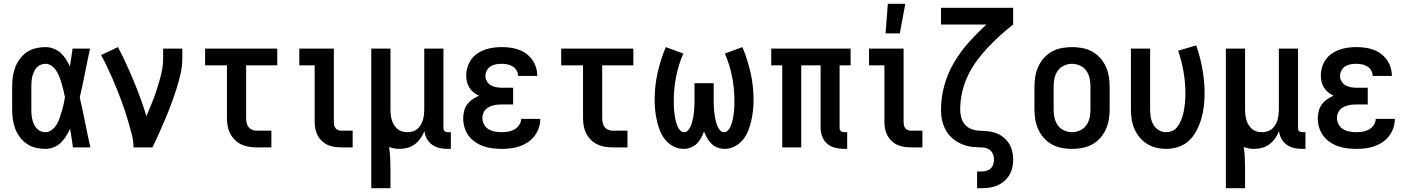

<svg xmlns="http://www.w3.org/2000/svg" viewBox="-20 -776 7415 1011"><path d="M220 8Q194 8 168.5 2Q143 -4 121.5 -18.5Q100 -33 84.5 -54Q69 -75 60 -99Q51 -123 47.5 -148.5Q44 -174 44 -200V-320Q44 -346 47.5 -371.5Q51 -397 60 -421Q69 -445 84.5 -466Q100 -487 121.5 -501.5Q143 -516 168.5 -522Q194 -528 220 -528Q241 -528 262 -520Q283 -512 299 -497.5Q315 -483 327 -464.5Q339 -446 348 -426Q352 -450 355.5 -473.5Q359 -497 362 -520H454Q440 -456 427.5 -391.5Q415 -327 400 -263Q415 -198 428 -132Q441 -66 456 0H364Q361 -25 357 -49.5Q353 -74 349 -98Q340 -78 328 -59Q316 -40 300 -24.5Q284 -9 263 -0.5Q242 8 220 8ZM220 -80Q238 -80 253.5 -92.5Q269 -105 278.5 -121Q288 -137 294 -154.5Q300 -172 305.5 -190.5Q311 -209 315 -227Q319 -245 322 -264Q319 -281 314.5 -299Q310 -317 305 -334.5Q300 -352 293.5 -369Q287 -386 277.5 -401.5Q268 -417 253 -428.5Q238 -440 220 -440Q206 -440 194 -435Q182 -430 173 -420Q164 -410 158.5 -397.5Q153 -385 150 -372.5Q147 -360 146 -346.5Q145 -333 145 -320V-200Q145 -187 146 -173.5Q147 -160 150 -147.5Q153 -135 158.5 -122.5Q164 -110 173 -100Q182 -90 194 -85Q206 -80 220 -80Z M683 0Q683 -32 675 -64Q667 -96 658 -127Q649 -158 639 -188.5Q629 -219 617.5 -249.5Q606 -280 594 -310Q582 -340 569 -369.5Q556 -399 542 -428.5Q528 -458 512 -486L601 -528Q624 -485 644.5 -440Q665 -395 684 -349.5Q703 -304 720 -257.5Q737 -211 751 -164Q767 -201 781.5 -238Q796 -275 808 -312.5Q820 -350 829.5 -389Q839 -428 839 -468V-520H940V-468Q940 -427 930.5 -386Q921 -345 908.5 -306Q896 -267 881.5 -228Q867 -189 851 -151Q835 -113 818 -75Q801 -37 783 0Z M1330 0Q1309 0 1288.5 -3.5Q1268 -7 1249.5 -16Q1231 -25 1216 -40Q1201 -55 1191.5 -74Q1182 -93 1178.5 -113.5Q1175 -134 1175 -155V-432H1060V-520H1440V-432H1276V-155Q1276 -142 1278.5 -130Q1281 -118 1288 -108Q1295 -98 1306.5 -93Q1318 -88 1330 -88H1409V0Z M1775 0Q1757 0 1739 -3Q1721 -6 1704.5 -13.5Q1688 -21 1674.5 -34Q1661 -47 1652.5 -63Q1644 -79 1640.5 -97.5Q1637 -116 1637 -134V-432H1556V-520H1738V-134Q1738 -126 1739.5 -117.5Q1741 -109 1746 -102Q1751 -95 1759 -91.5Q1767 -88 1775 -88H1837V0Z M1935 215V-520H2036V-200Q2036 -186 2037.5 -172Q2039 -158 2043 -144.5Q2047 -131 2054.5 -118.5Q2062 -106 2072.5 -97Q2083 -88 2097 -84Q2111 -80 2125 -80Q2139 -80 2153 -84Q2167 -88 2177.5 -97Q2188 -106 2195.5 -118.5Q2203 -131 2207 -144.5Q2211 -158 2212.5 -172Q2214 -186 2214 -200V-520H2315V-103Q2315 -98 2316 -93.5Q2317 -89 2320.5 -86Q2324 -83 2328.5 -81.5Q2333 -80 2338 -80H2354V8H2338Q2316 8 2295 3.5Q2274 -1 2256 -13.5Q2238 -26 2227.5 -45.5Q2217 -65 2215 -86Q2207 -66 2194.5 -48Q2182 -30 2165 -17Q2148 -4 2127 2Q2106 8 2084 8Q2070 8 2056 5.5Q2042 3 2029 -2Q2033 25 2034.5 52.5Q2036 80 2036 107V215Z M2623 8Q2598 8 2573.5 5Q2549 2 2526 -6Q2503 -14 2482.5 -28Q2462 -42 2447.5 -61.5Q2433 -81 2426 -105Q2419 -129 2419 -153Q2419 -172 2424 -191.5Q2429 -211 2440.5 -226.5Q2452 -242 2468 -253Q2484 -264 2502 -272Q2487 -279 2474 -289.5Q2461 -300 2452 -314Q2443 -328 2439 -344.5Q2435 -361 2435 -377Q2435 -400 2441.5 -422Q2448 -444 2461 -462.5Q2474 -481 2493 -494Q2512 -507 2533.5 -514.5Q2555 -522 2577.5 -525Q2600 -528 2622 -528Q2645 -528 2667.5 -525Q2690 -522 2711 -514.5Q2732 -507 2750.5 -493.5Q2769 -480 2782 -462Q2795 -444 2802 -422Q2809 -400 2809 -377V-376H2708Q2708 -391 2700.5 -404.5Q2693 -418 2680 -426Q2667 -434 2652 -437Q2637 -440 2622 -440Q2607 -440 2592 -437.5Q2577 -435 2564 -427Q2551 -419 2543.5 -405Q2536 -391 2536 -376Q2536 -361 2544 -347.5Q2552 -334 2565.5 -326.5Q2579 -319 2594.5 -316.5Q2610 -314 2625 -314H2682V-226H2625Q2613 -226 2601 -225Q2589 -224 2577.5 -221Q2566 -218 2555 -212.5Q2544 -207 2536 -198.5Q2528 -190 2524 -178Q2520 -166 2520 -155Q2520 -137 2529 -120.5Q2538 -104 2553.5 -95Q2569 -86 2587 -83Q2605 -80 2623 -80Q2640 -80 2657 -83Q2674 -86 2689 -94.5Q2704 -103 2714 -118Q2724 -133 2724 -150H2825Q2825 -126 2817 -102.5Q2809 -79 2794.5 -60Q2780 -41 2760 -27.5Q2740 -14 2717.5 -6Q2695 2 2671 5Q2647 8 2623 8Z M3205 0Q3184 0 3163.5 -3.5Q3143 -7 3124.5 -16Q3106 -25 3091 -40Q3076 -55 3066.5 -74Q3057 -93 3053.5 -113.5Q3050 -134 3050 -155V-432H2935V-520H3315V-432H3151V-155Q3151 -142 3153.5 -130Q3156 -118 3163 -108Q3170 -98 3181.5 -93Q3193 -88 3205 -88H3284V0Z M3580 8Q3552 8 3526.5 -5Q3501 -18 3483.5 -39.5Q3466 -61 3455.5 -87Q3445 -113 3439 -140Q3433 -167 3430 -194.5Q3427 -222 3427 -250Q3427 -322 3442.5 -392Q3458 -462 3486 -528L3578 -494Q3553 -436 3540.5 -374Q3528 -312 3528 -250Q3528 -238 3528 -226Q3528 -214 3529 -202Q3530 -190 3531.5 -178.5Q3533 -167 3535 -155Q3537 -143 3540.5 -131.5Q3544 -120 3548.5 -109Q3553 -98 3562 -89Q3571 -80 3582 -80Q3595 -80 3603.5 -90Q3612 -100 3617 -111.5Q3622 -123 3625 -135.5Q3628 -148 3630.5 -160Q3633 -172 3634 -184.5Q3635 -197 3636 -209.5Q3637 -222 3637 -234.5Q3637 -247 3637 -260V-338H3738V-260Q3738 -247 3738 -234.5Q3738 -222 3739 -209.5Q3740 -197 3741 -184.5Q3742 -172 3744.5 -160Q3747 -148 3750 -135.5Q3753 -123 3758 -111.5Q3763 -100 3771.5 -90Q3780 -80 3793 -80Q3804 -80 3813 -89Q3822 -98 3826.5 -109Q3831 -120 3834.5 -131.5Q3838 -143 3840 -155Q3842 -167 3843.5 -178.5Q3845 -190 3846 -202Q3847 -214 3847 -226Q3847 -238 3847 -250Q3847 -312 3834.5 -374Q3822 -436 3797 -494L3889 -528Q3917 -462 3932.5 -392Q3948 -322 3948 -250Q3948 -222 3945 -194.5Q3942 -167 3936 -140Q3930 -113 3919.5 -87Q3909 -61 3891.5 -39.5Q3874 -18 3848.5 -5Q3823 8 3795 8Q3776 8 3758 1Q3740 -6 3726.5 -19Q3713 -32 3703.5 -49Q3694 -66 3687 -84Q3681 -66 3671.5 -49Q3662 -32 3648.5 -19Q3635 -6 3617 1Q3599 8 3580 8Z M4425 8Q4401 8 4377.5 2Q4354 -4 4336 -19Q4318 -34 4309.5 -57Q4301 -80 4301 -103V-432H4199V0H4099V-432H4041V-520H4459V-432H4401V-103Q4401 -98 4402.5 -93.5Q4404 -89 4407.5 -86Q4411 -83 4415.5 -81.5Q4420 -80 4425 -80H4441V8Z M4775 0Q4757 0 4739 -3Q4721 -6 4704.5 -13.5Q4688 -21 4674.5 -34Q4661 -47 4652.5 -63Q4644 -79 4640.5 -97.5Q4637 -116 4637 -134V-432H4556V-520H4738V-134Q4738 -126 4739.5 -117.5Q4741 -109 4746 -102Q4751 -95 4759 -91.5Q4767 -88 4775 -88H4837V0ZM4643 -600 4655 -756H4747L4718 -600Z M5125 215V127H5148Q5161 127 5174 123.5Q5187 120 5196.5 111Q5206 102 5210 89.5Q5214 77 5214 64Q5214 48 5207.5 33.5Q5201 19 5187.5 10.5Q5174 2 5158.5 1Q5143 0 5127.5 -0.5Q5112 -1 5096.5 -3Q5081 -5 5066 -9.5Q5051 -14 5037 -20.5Q5023 -27 5010 -36Q4997 -45 4986 -56Q4975 -67 4966.5 -80Q4958 -93 4952 -107.5Q4946 -122 4942 -137Q4938 -152 4936.5 -167.5Q4935 -183 4935 -198Q4935 -264 4953 -328Q4971 -392 5004.5 -448.5Q5038 -505 5082 -554Q5126 -603 5174 -647H4935V-735H5315V-647Q5279 -619 5245 -588Q5211 -557 5180 -524Q5149 -491 5122 -454Q5095 -417 5075.5 -375.5Q5056 -334 5046 -289Q5036 -244 5036 -198Q5036 -177 5042 -155.5Q5048 -134 5063 -118Q5078 -102 5099 -95Q5120 -88 5142 -87.5Q5164 -87 5185.5 -84.5Q5207 -82 5227.5 -74Q5248 -66 5265 -52Q5282 -38 5293.5 -19.5Q5305 -1 5310 20.5Q5315 42 5315 64Q5315 85 5310.5 106Q5306 127 5295 145.5Q5284 164 5267.5 178Q5251 192 5231.5 200.5Q5212 209 5190.5 212Q5169 215 5148 215Z M5625 8Q5598 8 5571 3Q5544 -2 5520 -15Q5496 -28 5477.5 -48.5Q5459 -69 5447.5 -94Q5436 -119 5431.5 -146Q5427 -173 5427 -200V-320Q5427 -347 5431.5 -374Q5436 -401 5447.5 -426Q5459 -451 5477.5 -471.5Q5496 -492 5520 -505Q5544 -518 5571 -523Q5598 -528 5625 -528Q5652 -528 5679 -523Q5706 -518 5730 -505Q5754 -492 5772.5 -471.5Q5791 -451 5802.5 -426Q5814 -401 5818.5 -374Q5823 -347 5823 -320V-200Q5823 -173 5818.5 -146Q5814 -119 5802.5 -94Q5791 -69 5772.5 -48.5Q5754 -28 5730 -15Q5706 -2 5679 3Q5652 8 5625 8ZM5625 -80Q5647 -80 5667.5 -89.5Q5688 -99 5700.5 -117Q5713 -135 5717.5 -156.5Q5722 -178 5722 -200V-320Q5722 -342 5717.5 -363.5Q5713 -385 5700.5 -403Q5688 -421 5667.5 -430.5Q5647 -440 5625 -440Q5603 -440 5582.5 -430.5Q5562 -421 5549.5 -403Q5537 -385 5532.5 -363.5Q5528 -342 5528 -320V-200Q5528 -178 5532.5 -156.5Q5537 -135 5549.5 -117Q5562 -99 5582.5 -89.5Q5603 -80 5625 -80Z M6121 8Q6095 8 6069 2Q6043 -4 6020.5 -18Q5998 -32 5981 -52.5Q5964 -73 5953.5 -97Q5943 -121 5939 -147.5Q5935 -174 5935 -200V-520H6036V-200Q6036 -179 6039.5 -158.5Q6043 -138 6053 -120Q6063 -102 6081.5 -91Q6100 -80 6120 -80Q6136 -80 6151 -86Q6166 -92 6176 -104Q6186 -116 6193 -130Q6200 -144 6205 -159Q6210 -174 6213 -189.5Q6216 -205 6218 -220.5Q6220 -236 6221 -252Q6222 -268 6222 -283Q6222 -341 6212 -398Q6202 -455 6184 -509L6279 -537Q6300 -476 6311.5 -412Q6323 -348 6323 -284Q6323 -250 6319 -217Q6315 -184 6306 -152Q6297 -120 6281.5 -90Q6266 -60 6242.5 -37Q6219 -14 6186.5 -3Q6154 8 6121 8Z M6435 215V-520H6536V-200Q6536 -186 6537.5 -172Q6539 -158 6543 -144.5Q6547 -131 6554.5 -118.5Q6562 -106 6572.5 -97Q6583 -88 6597 -84Q6611 -80 6625 -80Q6639 -80 6653 -84Q6667 -88 6677.5 -97Q6688 -106 6695.5 -118.5Q6703 -131 6707 -144.5Q6711 -158 6712.5 -172Q6714 -186 6714 -200V-520H6815V-103Q6815 -98 6816 -93.5Q6817 -89 6820.5 -86Q6824 -83 6828.5 -81.5Q6833 -80 6838 -80H6854V8H6838Q6816 8 6795 3.5Q6774 -1 6756 -13.5Q6738 -26 6727.5 -45.5Q6717 -65 6715 -86Q6707 -66 6694.5 -48Q6682 -30 6665 -17Q6648 -4 6627 2Q6606 8 6584 8Q6570 8 6556 5.5Q6542 3 6529 -2Q6533 25 6534.5 52.5Q6536 80 6536 107V215Z M7123 8Q7098 8 7073.5 5Q7049 2 7026 -6Q7003 -14 6982.5 -28Q6962 -42 6947.5 -61.5Q6933 -81 6926 -105Q6919 -129 6919 -153Q6919 -172 6924 -191.5Q6929 -211 6940.5 -226.5Q6952 -242 6968 -253Q6984 -264 7002 -272Q6987 -279 6974 -289.5Q6961 -300 6952 -314Q6943 -328 6939 -344.5Q6935 -361 6935 -377Q6935 -400 6941.5 -422Q6948 -444 6961 -462.5Q6974 -481 6993 -494Q7012 -507 7033.5 -514.5Q7055 -522 7077.5 -525Q7100 -528 7122 -528Q7145 -528 7167.5 -525Q7190 -522 7211 -514.5Q7232 -507 7250.5 -493.5Q7269 -480 7282 -462Q7295 -444 7302 -422Q7309 -400 7309 -377V-376H7208Q7208 -391 7200.5 -404.5Q7193 -418 7180 -426Q7167 -434 7152 -437Q7137 -440 7122 -440Q7107 -440 7092 -437.5Q7077 -435 7064 -427Q7051 -419 7043.5 -405Q7036 -391 7036 -376Q7036 -361 7044 -347.5Q7052 -334 7065.5 -326.5Q7079 -319 7094.5 -316.5Q7110 -314 7125 -314H7182V-226H7125Q7113 -226 7101 -225Q7089 -224 7077.5 -221Q7066 -218 7055 -212.5Q7044 -207 7036 -198.5Q7028 -190 7024 -178Q7020 -166 7020 -155Q7020 -137 7029 -120.5Q7038 -104 7053.5 -95Q7069 -86 7087 -83Q7105 -80 7123 -80Q7140 -80 7157 -83Q7174 -86 7189 -94.5Q7204 -103 7214 -118Q7224 -133 7224 -150H7325Q7325 -126 7317 -102.5Q7309 -79 7294.5 -60Q7280 -41 7260 -27.5Q7240 -14 7217.5 -6Q7195 2 7171 5Q7147 8 7123 8Z"/></svg>

Font: Iosevka Custom Semibold
Style: Regular
Weight: 600
Designer: Belleve Invis
Foundry: Belleve Invis
Version: Version 27.0.2; ttfautohint (v1.8.4)